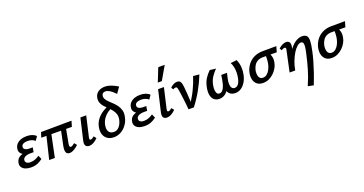

<svg xmlns="http://www.w3.org/2000/svg" viewBox="-43 -1577 5178 2733"><g transform="rotate(-20 2546.0 -211.0)"><path d="M182 11Q135 11 98 -4Q61 -19 43.5 -49Q26 -79 38 -124Q51 -178 106.5 -202Q162 -226 241 -226L237 -186Q189 -186 151.5 -202Q114 -218 96.5 -248.5Q79 -279 91 -321Q99 -354 123 -378.5Q147 -403 184.5 -416.5Q222 -430 271 -430Q317 -430 353 -417.5Q389 -405 413 -380L372 -321Q357 -337 328 -348.5Q299 -360 259 -360Q222 -360 197.5 -348Q173 -336 168 -312Q163 -292 173 -278Q183 -264 203.5 -257Q224 -250 252 -250H301L289 -181H241Q191 -181 161.5 -165.5Q132 -150 127 -126Q121 -96 141 -79Q161 -62 198 -62Q241 -62 274.5 -76Q308 -90 336 -110L361 -52Q321 -22 280 -5.5Q239 11 182 11Z M769 6Q748 6 732 -5Q716 -16 711.5 -43.5Q707 -71 716 -118L777 -410H851L798 -125Q796 -115 795.5 -102Q795 -89 799.5 -80Q804 -71 816 -71Q825 -71 839.5 -79Q854 -87 875 -104L905 -67Q882 -45 858.5 -28.5Q835 -12 813 -3Q791 6 769 6ZM459 0 558 -410H630L545 0ZM924 -333 462 -337 486 -414 949 -418Z M1067 6Q1045 6 1028.5 -3.5Q1012 -13 1006 -33.5Q1000 -54 1007 -87L1084 -418H1172L1101 -111Q1097 -93 1099.5 -82Q1102 -71 1116 -71Q1127 -71 1139 -78Q1151 -85 1169 -100L1198 -63Q1164 -29 1131 -11.5Q1098 6 1067 6Z M1438 11Q1395 11 1362 -5Q1329 -21 1308 -50Q1287 -79 1281 -118.5Q1275 -158 1285 -205Q1295 -252 1318 -288.5Q1341 -325 1371.5 -352.5Q1402 -380 1433.5 -399Q1465 -418 1491.5 -430Q1518 -442 1533 -448L1562 -399Q1518 -383 1479.5 -354.5Q1441 -326 1415 -287Q1389 -248 1378 -198Q1369 -153 1377.5 -122.5Q1386 -92 1408 -76Q1430 -60 1461 -60Q1498 -60 1524.5 -79.5Q1551 -99 1567.5 -130.5Q1584 -162 1592 -197Q1602 -246 1590 -283Q1578 -320 1553 -350.5Q1528 -381 1498.5 -409Q1469 -437 1444.5 -465.5Q1420 -494 1408.5 -528.5Q1397 -563 1407 -608Q1420 -660 1462 -685.5Q1504 -711 1557 -711Q1604 -711 1652.5 -693Q1701 -675 1753 -643L1690 -554Q1669 -575 1645 -596Q1621 -617 1595 -631Q1569 -645 1543 -645Q1524 -645 1508.5 -636Q1493 -627 1489 -607Q1482 -576 1496.5 -549.5Q1511 -523 1537.5 -497Q1564 -471 1593.5 -443.5Q1623 -416 1647.5 -381.5Q1672 -347 1683 -304Q1694 -261 1681 -205Q1668 -142 1631.5 -93Q1595 -44 1545 -16.5Q1495 11 1438 11Z M1902 11Q1855 11 1818 -4Q1781 -19 1763.5 -49Q1746 -79 1758 -124Q1771 -178 1826.5 -202Q1882 -226 1961 -226L1957 -186Q1909 -186 1871.5 -202Q1834 -218 1816.5 -248.5Q1799 -279 1811 -321Q1819 -354 1843 -378.5Q1867 -403 1904.5 -416.5Q1942 -430 1991 -430Q2037 -430 2073 -417.5Q2109 -405 2133 -380L2092 -321Q2077 -337 2048 -348.5Q2019 -360 1979 -360Q1942 -360 1917.5 -348Q1893 -336 1888 -312Q1883 -292 1893 -278Q1903 -264 1923.5 -257Q1944 -250 1972 -250H2021L2009 -181H1961Q1911 -181 1881.5 -165.5Q1852 -150 1847 -126Q1841 -96 1861 -79Q1881 -62 1918 -62Q1961 -62 1994.5 -76Q2028 -90 2056 -110L2081 -52Q2041 -22 2000 -5.5Q1959 11 1902 11Z M2244 6Q2222 6 2205.5 -3.5Q2189 -13 2183 -33.5Q2177 -54 2184 -87L2261 -418H2349L2278 -111Q2274 -93 2276.5 -82Q2279 -71 2293 -71Q2304 -71 2316 -78Q2328 -85 2346 -100L2375 -63Q2341 -29 2308 -11.5Q2275 6 2244 6ZM2289 -507 2370 -711H2468L2350 -507Z M2570 0Q2567 -38 2562.5 -81.5Q2558 -125 2552.5 -167Q2547 -209 2542 -245Q2537 -281 2533 -304Q2528 -334 2523 -344.5Q2518 -355 2502 -355Q2492 -355 2482 -351Q2472 -347 2464 -341L2443 -373Q2468 -398 2495.5 -411.5Q2523 -425 2549 -425Q2577 -425 2591 -410.5Q2605 -396 2611 -371.5Q2617 -347 2620 -315Q2625 -266 2628.5 -217.5Q2632 -169 2634 -120Q2636 -71 2636 -23L2594 -30Q2665 -127 2713.5 -225.5Q2762 -324 2793 -423L2885 -414Q2844 -309 2786.5 -205.5Q2729 -102 2651 0Z M3037 11Q2988 11 2956.5 -16.5Q2925 -44 2916.5 -96Q2908 -148 2925 -221Q2939 -282 2968 -329Q2997 -376 3044 -422L3136 -411Q3098 -373 3065.5 -326Q3033 -279 3019 -217Q3011 -182 3010.5 -146Q3010 -110 3022.5 -85.5Q3035 -61 3063 -61Q3085 -61 3102 -76Q3119 -91 3131 -116Q3143 -141 3151.5 -172.5Q3160 -204 3165 -235L3175 -301H3262L3246 -232Q3233 -177 3234.5 -139Q3236 -101 3251.5 -81Q3267 -61 3293 -61Q3317 -61 3334.5 -75Q3352 -89 3364.5 -115.5Q3377 -142 3384 -180Q3392 -218 3392.5 -259.5Q3393 -301 3385 -341Q3377 -381 3359 -413L3453 -424Q3478 -367 3482 -308.5Q3486 -250 3475 -197Q3462 -135 3433.5 -88Q3405 -41 3365 -15Q3325 11 3278 11Q3219 11 3186.5 -25.5Q3154 -62 3152 -117L3193 -109Q3166 -48 3126.5 -18.5Q3087 11 3037 11Z M3699 11Q3643 11 3609 -16Q3575 -43 3563.5 -89Q3552 -135 3563 -192Q3576 -253 3612 -304Q3648 -355 3706.5 -385.5Q3765 -416 3842 -417L4052 -418L4027 -333Q3968 -334 3918.5 -334.5Q3869 -335 3821 -335Q3773 -335 3740 -318Q3707 -301 3687 -270Q3667 -239 3657 -198Q3646 -137 3662 -98.5Q3678 -60 3722 -60Q3757 -60 3784 -83.5Q3811 -107 3829.5 -144Q3848 -181 3856 -222Q3859 -234 3861 -253.5Q3863 -273 3864 -294.5Q3865 -316 3865 -334.5Q3865 -353 3863 -361L3918 -373Q3925 -353 3935 -329.5Q3945 -306 3950 -276Q3955 -246 3945 -202Q3938 -165 3916 -127Q3894 -89 3861.5 -58Q3829 -27 3788 -8Q3747 11 3699 11Z M4277 272Q4305 208 4324.5 154Q4344 100 4359 50Q4374 0 4387 -52Q4400 -104 4414 -165Q4430 -232 4433.5 -271.5Q4437 -311 4428 -329Q4419 -347 4398 -347Q4369 -347 4337 -319Q4305 -291 4275.5 -242.5Q4246 -194 4222 -132Q4198 -70 4186 0H4123Q4147 -107 4183.5 -186.5Q4220 -266 4263 -319Q4306 -372 4351.5 -398.5Q4397 -425 4440 -425Q4490 -425 4511 -400.5Q4532 -376 4530.5 -323Q4529 -270 4510 -183Q4496 -115 4475.5 -42.5Q4455 30 4427.5 111.5Q4400 193 4362 289ZM4101 0 4170 -323Q4172 -329 4172 -336.5Q4172 -344 4168 -349.5Q4164 -355 4152 -355Q4140 -355 4127.5 -349.5Q4115 -344 4105 -337L4084 -369Q4112 -395 4142 -410Q4172 -425 4200 -425Q4226 -425 4240.5 -412.5Q4255 -400 4258.5 -378.5Q4262 -357 4256 -330L4186 0Z M4739 11Q4683 11 4649 -16Q4615 -43 4603.5 -89Q4592 -135 4603 -192Q4616 -253 4652 -304Q4688 -355 4746.5 -385.5Q4805 -416 4882 -417L5092 -418L5067 -333Q5008 -334 4958.5 -334.5Q4909 -335 4861 -335Q4813 -335 4780 -318Q4747 -301 4727 -270Q4707 -239 4697 -198Q4686 -137 4702 -98.5Q4718 -60 4762 -60Q4797 -60 4824 -83.5Q4851 -107 4869.5 -144Q4888 -181 4896 -222Q4899 -234 4901 -253.5Q4903 -273 4904 -294.5Q4905 -316 4905 -334.5Q4905 -353 4903 -361L4958 -373Q4965 -353 4975 -329.5Q4985 -306 4990 -276Q4995 -246 4985 -202Q4978 -165 4956 -127Q4934 -89 4901.5 -58Q4869 -27 4828 -8Q4787 11 4739 11Z"/></g></svg>

Font: Ysabeau Infant SemiBold
Style: Italic
Weight: 600
Italic angle: -12°
Designer: Christian Thalmann (Catharsis Fonts)
Version: Version 2.002; featfreeze: ss01,ss02,lnum